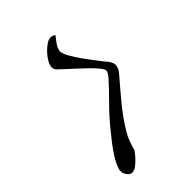

<svg xmlns="http://www.w3.org/2000/svg" viewBox="-19 -868 1037 1037"><g transform="rotate(45 500.0 -349.5)"><path d="M931 -195Q931 -179 913.5 -167Q896 -155 882 -156H870Q838 -166 803.5 -187Q769 -208 737 -233.5Q705 -259 679 -280Q625 -324 576 -373Q527 -422 476 -468Q470 -473 460 -479.5Q450 -486 442 -486Q432 -486 412.5 -470.5Q393 -455 370 -431.5Q347 -408 323.5 -382.5Q300 -357 280.5 -335.5Q261 -314 251 -304Q244 -297 238 -293Q232 -289 221 -289Q206 -289 186 -300Q166 -311 147 -328.5Q128 -346 115 -365Q102 -384 102 -399Q102 -406 104.5 -414.5Q107 -423 113 -427Q127 -414 150.5 -398Q174 -382 193 -382Q209 -382 237.5 -398Q266 -414 298 -436.5Q330 -459 357.5 -480.5Q385 -502 400 -513Q406 -518 412 -523.5Q418 -529 425 -533Q433 -538 439.5 -540.5Q446 -543 456 -543Q469 -543 481 -537Q493 -531 502 -523Q562 -471 623 -420.5Q684 -370 752 -329Q775 -315 801 -305.5Q827 -296 854 -289Q867 -280 885 -264Q903 -248 917 -230Q931 -212 931 -195Z"/></g></svg>

Font: Kaisei HarunoUmi
Style: Regular
Weight: 400
Designer: Font-Kai, 金井和夫
Foundry: KAZUO KANAI
Version: Version 5.003